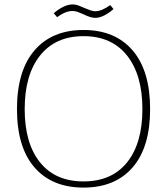

<svg xmlns="http://www.w3.org/2000/svg" viewBox="-20 -841 758 871"><path d="M359 -776Q355 -777 339.5 -784Q324 -791 308 -791Q277 -791 239 -763L224 -781Q243 -798 266 -809.5Q289 -821 309 -821Q325 -821 343.5 -813Q362 -805 365 -804Q377 -799 389.5 -794.5Q402 -790 411 -790Q442 -790 480 -818L495 -800Q476 -783 454 -771.5Q432 -760 412 -760Q391 -760 359 -776ZM57 -346Q57 -520 136.5 -612.5Q216 -705 359 -705Q502 -705 581.5 -612.5Q661 -520 661 -346Q661 -173 581.5 -81.5Q502 10 359 10Q216 10 136.5 -81.5Q57 -173 57 -346ZM626 -346Q626 -502 556 -589.5Q486 -677 359 -677Q232 -677 162 -589.5Q92 -502 92 -346Q92 -191 161.5 -104.5Q231 -18 359 -18Q487 -18 556.5 -104.5Q626 -191 626 -346Z"/></svg>

Font: Maitree ExtraLight
Style: Regular
Weight: 275
Designer: CadsonDemak Team
Foundry: CadsonDemak
Version: Version 1.003